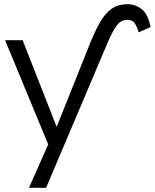

<svg xmlns="http://www.w3.org/2000/svg" viewBox="-20 -690 732 908"><path d="M584 -670Q622 -670 651.5 -645.5Q681 -621 692 -562L636 -537Q628 -563 617.5 -579.5Q607 -596 583 -596Q550 -596 530 -566.5Q510 -537 494 -500L198 198H117L208 -7L4 -500H87L248 -90L411 -498Q432 -548 454 -586.5Q476 -625 506.5 -647.5Q537 -670 584 -670Z"/></svg>

Font: Questrial
Style: Regular
Weight: 400
Designer: Joe Prince, Laura Meseguer
Foundry: Joe Prince, Laura Meseguer
Version: Version 2.000; ttfautohint (v1.8.3)